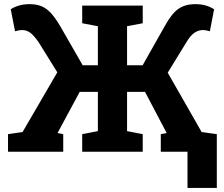

<svg xmlns="http://www.w3.org/2000/svg" viewBox="-20 -738 1092 934"><path d="M19 0V-85.4L89.8 -95.7L258.8 -386.2L168.5 -531.7Q144.5 -566.4 126.7 -579.1Q108.9 -591.8 88.4 -591.8Q79.6 -591.8 70.8 -590.1Q62 -588.4 53.2 -585.9L32.2 -692.9Q49.3 -704.1 72 -710.9Q94.7 -717.8 124 -717.8Q157.2 -717.8 181.6 -707.8Q206.1 -697.8 227.3 -674.8Q248.5 -651.9 272 -612.3L382.3 -420.4H456.1V-610.4L379.9 -625V-710.9H674.3V-625L598.1 -610.4V-420.4H673.8L782.2 -612.3Q814.9 -671.9 847.7 -694.8Q880.4 -717.8 930.2 -717.8Q959.5 -717.8 981.4 -711.2Q1003.4 -704.6 1021.5 -692.9L1001 -585.9Q992.7 -588.4 983.9 -590.1Q975.1 -591.8 965.8 -591.8Q946.8 -591.8 927.2 -579.6Q907.7 -567.4 886.2 -531.7L795.9 -384.3L960.9 -95.7L1034.7 -85.4V0H762.2V-85.4L791 -90.8L790 -92.3L685.5 -291H598.1V-100.1L674.3 -85.4V0H379.9V-85.4L456.1 -100.1V-291H367.7L261.2 -93.3L260.3 -90.8L287.6 -85.4V0ZM892.1 176.3V-79.1H1034.7V176.3Z"/></svg>

Font: Roboto Slab LO
Style: Bold
Weight: 700
Designer: Google
Version: Version 2.000